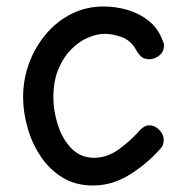

<svg xmlns="http://www.w3.org/2000/svg" viewBox="-20 -566 562 590"><path d="M266 4Q212 4 172 -20.5Q132 -45 105 -85.5Q78 -126 64.5 -174Q51 -222 51 -268Q51 -322 69.5 -372Q88 -422 121.5 -461.5Q155 -501 200 -523.5Q245 -546 298 -546Q336 -546 372 -535.5Q408 -525 437 -502Q466 -479 480 -441Q482 -437 483 -433.5Q484 -430 484 -426Q484 -413 477 -403.5Q470 -394 459.5 -389Q449 -384 438 -384Q425 -384 416 -390.5Q407 -397 398 -413Q382 -442 354 -452Q326 -462 302 -462Q277 -462 249.5 -450Q222 -438 198 -413.5Q174 -389 159 -352.5Q144 -316 144 -267Q144 -226 157.5 -183Q171 -140 198.5 -111Q226 -82 268 -81Q310 -81 347 -108.5Q384 -136 411 -167Q418 -174 424.5 -177.5Q431 -181 438 -181Q450 -181 460 -174.5Q470 -168 476.5 -158Q483 -148 483 -136Q483 -129 481 -122Q479 -115 471 -107Q431 -62 378 -29Q325 4 266 4Z"/></svg>

Font: Playpen Sans Deva
Style: Regular
Weight: 400
Designer: Pooja Saxena, Gunjan Panchal, Laura Meseguer, Veronika Burian, José Scaglione
Foundry: TypeTogether
Version: Version 2.000